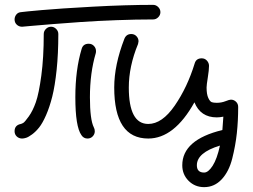

<svg xmlns="http://www.w3.org/2000/svg" viewBox="-20 -570 1040 790"><path d="M220 -430Q220 -349 213 -282.5Q206 -216 195 -172.5Q184 -129 169.5 -96Q155 -63 141 -45.5Q127 -28 112 -17Q97 -6 87.5 -3Q78 0 71 0Q58 0 49 -8.5Q40 -17 40 -30Q40 -55 66 -60Q70 -61 76 -64.5Q82 -68 98.5 -91Q115 -114 127.5 -149.5Q140 -185 150 -259Q160 -333 160 -430Q160 -442 169 -451Q178 -460 190 -460Q202 -460 211 -451Q220 -442 220 -430ZM370 -30Q370 -18 361.5 -9Q353 0 340 0Q324 0 315 -14Q290 -49 290 -170Q290 -283 316 -369Q322 -390 345 -390Q358 -390 366.5 -381Q375 -372 375 -360Q375 -354 374 -351Q350 -270 350 -170Q350 -78 366 -46Q370 -39 370 -30ZM610 -490Q540 -490 459.5 -487Q379 -484 313.5 -479.5Q248 -475 193 -470.5Q138 -466 104 -463L71 -460Q58 -460 49 -468.5Q40 -477 40 -490Q40 -501 47 -510Q54 -519 66 -520Q79 -522 152 -528.5Q225 -535 361.5 -542.5Q498 -550 610 -550Q622 -550 631 -541Q640 -532 640 -520Q640 -508 631 -499Q622 -490 610 -490ZM790 110Q790 140 820 140Q837 140 855 112Q873 84 885 29Q790 58 790 110ZM960 -130Q960 -73 954.5 -22Q949 29 935.5 82.5Q922 136 892 168Q862 200 820 200Q782 200 756 174Q730 148 730 110Q730 5 895 -35Q897 -55 899 -90Q884 -87 872 -87Q805 -87 780 -149Q697 0 590 0Q450 0 450 -210Q450 -303 492 -411Q500 -430 520 -430Q533 -430 541.5 -421Q550 -412 550 -400Q550 -397 548 -389Q510 -297 510 -210Q510 -60 590 -60Q647 -60 699 -135.5Q751 -211 781 -309Q787 -330 810 -330Q823 -330 831.5 -320.5Q840 -311 840 -299Q840 -282 835 -251Q830 -220 830 -210Q830 -182 837 -167Q844 -152 851.5 -149.5Q859 -147 872 -147Q891 -147 907.5 -153.5Q924 -160 930 -160Q942 -160 951 -151.5Q960 -143 960 -130Z"/></svg>

Font: Pecita
Style: Book
Weight: 400
Width: 7
Version: Version 4.3